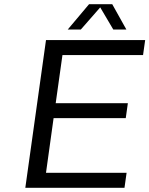

<svg xmlns="http://www.w3.org/2000/svg" viewBox="-20 -890 708 910"><path d="M658 -629H276L244 -401H586L576 -330H234L198 -71H580L570 0H100L198 -700H668ZM363 -750H301L402 -870H512L579 -750H517L455 -855Z"/></svg>

Font: Fivo Sans Modern
Style: Italic
Weight: 400
Designer: Alexander Slobzheninov
Foundry: Alexander Slobzheninov
Version: 1.0